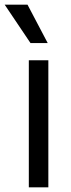

<svg xmlns="http://www.w3.org/2000/svg" viewBox="-47 -804 304 824"><path d="M76.7 0V-545.5H160.5V0ZM83.8 -619.3 -27 -784.1H71L157.7 -619.3Z"/></svg>

Font: Inter P
Style: Regular
Weight: 400
Designer: Rasmus Andersson
Foundry: rsms
Version: Version 3.018;git-588b23468